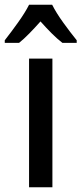

<svg xmlns="http://www.w3.org/2000/svg" viewBox="-53 -786 342 806"><path d="M167 0H69V-540H167ZM166 -766Q183 -732 213 -690.5Q243 -649 269 -617V-606H209Q187 -623 164 -646Q141 -669 117 -696Q93 -669 70 -645.5Q47 -622 27 -606H-33V-617Q-7 -650 23 -692Q53 -734 69 -766Z"/></svg>

Font: Noto Sans Ethiopic Condensed Medium
Style: Regular
Weight: 500
Width: 3
Designer: Monotype Design Team
Foundry: Monotype Imaging Inc.
Version: Version 2.102; ttfautohint (v1.8.4.7-5d5b)